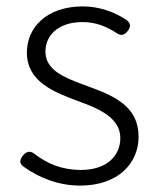

<svg xmlns="http://www.w3.org/2000/svg" viewBox="-20 -567 492 600"><path d="M358 -248C326 -272 283 -287 242 -302C180 -325 122 -348 122 -406C122 -454 159 -498 238 -498C280 -498 313 -484 344 -464C358 -454 369 -457 379 -470C389 -483 389 -494 376 -504C338 -530 289 -547 239 -547C126 -547 64 -481 64 -403C64 -311 149 -279 227 -250C288 -228 356 -199 356 -136C356 -81 315 -36 233 -36C172 -36 127 -56 88 -86C74 -97 62 -94 51 -80C41 -67 40 -56 54 -46C101 -12 162 13 231 13C290 13 336 -5 366 -32C397 -60 413 -98 413 -139C413 -191 391 -224 358 -248Z"/></svg>

Font: GenSenRounded2 TW L
Style: Regular
Weight: 300
Version: Version 2.100;PS 2.1;hotconv 16.6.51;makeotf.lib2.5.65220 DE